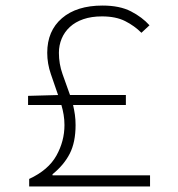

<svg xmlns="http://www.w3.org/2000/svg" viewBox="-20 -671 640 691"><path d="M85 0V-27Q154 -59 183 -111Q212 -163 212 -221Q212 -240 209 -258Q206 -276 201 -293H81V-326L189 -329Q176 -367 163 -404.5Q150 -442 150 -481Q150 -560 203 -605.5Q256 -651 349 -651Q411 -651 451.5 -630Q492 -609 518 -580L489 -553Q464 -578 430.5 -595Q397 -612 347 -612Q309 -612 280 -602Q251 -592 231.5 -574Q212 -556 202 -532Q192 -508 192 -481Q192 -441 205 -404.5Q218 -368 232 -329H433V-293H243Q247 -276 249.5 -258.5Q252 -241 252 -221Q252 -159 231 -118Q210 -77 169 -44V-40H520V0Z"/></svg>

Font: Source Code Pro Light
Style: Regular
Weight: 300
Monospace: yes
Designer: Paul D. Hunt, Teo Tuominen
Foundry: Adobe Systems Incorporated
Version: Version 2.030;PS 1.000;hotconv 16.6.51;makeotf.lib2.5.65220